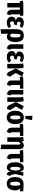

<svg xmlns="http://www.w3.org/2000/svg" viewBox="2611 -3489 1095 6367"><g transform="rotate(90 3158.5 -305.5)"><path d="M449.2 -159.2Q449.2 -132.3 456.5 -117.9Q463.9 -103.5 482.9 -92.8L439.9 16.1Q297.9 -12.7 297.9 -146V-418.9L222.2 -418V0H74.2V-418Q48.3 -417 22.9 -408.2L-4.9 -508.8Q18.1 -521 47.4 -525.9Q76.7 -530.8 133.8 -530.8H495.1L496.1 -418.9H449.2Z M726.1 -547.9Q824.2 -547.9 897.9 -488.8L840.8 -412.1Q793.9 -441.9 750 -441.9Q724.6 -441.9 710.2 -426.8Q695.8 -411.6 695.8 -382.8Q695.8 -353 710.4 -336.9Q725.1 -320.8 753.9 -320.8H805.2L791 -225.1H748Q713.4 -225.1 698.2 -208Q683.1 -190.9 683.1 -158.2Q683.1 -91.8 748 -91.8Q791 -91.8 847.2 -128.9L909.2 -46.9Q837.9 16.1 722.2 16.1Q636.7 16.1 582.3 -26.4Q527.8 -68.8 527.8 -145Q527.8 -203.1 559.6 -236.6Q591.3 -270 656.7 -282.2Q543.9 -308.1 543.9 -401.9Q543.9 -467.8 595.2 -507.8Q646.5 -547.9 726.1 -547.9Z M1153.8 -547.9Q1370.6 -547.9 1370.6 -267.1Q1370.6 -187.5 1349.1 -122.8Q1327.6 -58.1 1287.4 -20.5Q1247.1 17.1 1195.8 17.1Q1131.3 17.1 1093.8 -35.2V206.1L942.9 222.2V-285.2Q942.9 -417.5 994.6 -482.7Q1046.4 -547.9 1153.8 -547.9ZM1152.8 -94.2Q1216.8 -94.2 1216.8 -265.1Q1216.8 -335 1208.7 -374.3Q1200.7 -413.6 1188.2 -426.3Q1175.8 -439 1154.8 -439Q1121.6 -439 1107.7 -403.6Q1093.8 -368.2 1093.8 -278.8V-137.2Q1118.2 -94.2 1152.8 -94.2Z M1593.3 -530.8V-159.2Q1593.3 -132.8 1601.1 -118.2Q1608.9 -103.5 1627.4 -92.8L1584.5 16.1Q1442.4 -12.7 1442.4 -146V-530.8Z M1866.2 -547.9Q1964.4 -547.9 2038.1 -488.8L1981 -412.1Q1934.1 -441.9 1890.1 -441.9Q1864.7 -441.9 1850.3 -426.8Q1835.9 -411.6 1835.9 -382.8Q1835.9 -353 1850.6 -336.9Q1865.2 -320.8 1894 -320.8H1945.3L1931.2 -225.1H1888.2Q1853.5 -225.1 1838.4 -208Q1823.2 -190.9 1823.2 -158.2Q1823.2 -91.8 1888.2 -91.8Q1931.2 -91.8 1987.3 -128.9L2049.3 -46.9Q1978 16.1 1862.3 16.1Q1776.9 16.1 1722.4 -26.4Q1668 -68.8 1668 -145Q1668 -203.1 1699.7 -236.6Q1731.4 -270 1796.9 -282.2Q1684.1 -308.1 1684.1 -401.9Q1684.1 -467.8 1735.4 -507.8Q1786.6 -547.9 1866.2 -547.9Z M2511.7 -491.2 2397 -285.2 2482.9 -136.2Q2493.7 -119.1 2501.7 -110.4Q2509.8 -101.6 2522 -96.2L2469.7 16.1Q2424.3 11.2 2394.3 -9.3Q2364.3 -29.8 2342.8 -81.1L2248 -280.8L2382.8 -544.9ZM2213.9 -543.9Q2229 -512.2 2236.3 -472.7Q2243.7 -433.1 2243.7 -361.8V0H2092.8V-379.9Q2092.8 -458 2076.7 -525.9Z M2793.5 -159.2Q2793.5 -132.3 2801 -117.9Q2808.6 -103.5 2826.7 -92.8L2783.7 16.1Q2714.4 2 2678.5 -37.1Q2642.6 -76.2 2642.6 -146V-418H2607.4Q2579.1 -418 2565.7 -416Q2552.2 -414.1 2534.7 -408.2L2506.8 -508.8Q2530.3 -521 2559.6 -525.9Q2588.9 -530.8 2645.5 -530.8H2915.5L2916.5 -418.9H2793.5Z M3109.4 -530.8V-159.2Q3109.4 -132.8 3117.2 -118.2Q3125 -103.5 3143.6 -92.8L3100.6 16.1Q2958.5 -12.7 2958.5 -146V-530.8Z M3622.1 -491.2 3507.3 -285.2 3593.3 -136.2Q3604 -119.1 3612.1 -110.4Q3620.1 -101.6 3632.3 -96.2L3580.1 16.1Q3534.7 11.2 3504.6 -9.3Q3474.6 -29.8 3453.1 -81.1L3358.4 -280.8L3493.2 -544.9ZM3324.2 -543.9Q3339.4 -512.2 3346.7 -472.7Q3354 -433.1 3354 -361.8V0H3203.1V-379.9Q3203.1 -458 3187 -525.9Z M3814 -833 3959 -821.8 3917 -596.2H3822.3ZM3870.1 -547.9Q3974.1 -547.9 4032.5 -477.1Q4090.8 -406.2 4090.8 -265.1Q4090.8 -130.4 4032.2 -56.6Q3973.6 17.1 3870.1 17.1Q3765.6 17.1 3707.3 -54.7Q3648.9 -126.5 3648.9 -266.1Q3648.9 -402.8 3707.3 -475.3Q3765.6 -547.9 3870.1 -547.9ZM3804.2 -266.1Q3804.2 -170.4 3819.8 -132.3Q3835.4 -94.2 3870.1 -94.2Q3904.8 -94.2 3920.4 -132.8Q3936 -171.4 3936 -265.1Q3936 -359.9 3920.4 -397.9Q3904.8 -436 3870.1 -436Q3835.4 -436 3819.8 -397.7Q3804.2 -359.4 3804.2 -266.1Z M4360.4 -159.2Q4360.4 -132.3 4367.9 -117.9Q4375.5 -103.5 4393.6 -92.8L4350.6 16.1Q4281.2 2 4245.4 -37.1Q4209.5 -76.2 4209.5 -146V-418H4174.3Q4146 -418 4132.6 -416Q4119.1 -414.1 4101.6 -408.2L4073.7 -508.8Q4097.2 -521 4126.5 -525.9Q4155.8 -530.8 4212.4 -530.8H4482.4L4483.4 -418.9H4360.4Z M4799.3 -547.9Q4856 -547.9 4888.7 -507.1Q4921.4 -466.3 4921.4 -397V220.2L4770.5 205.1V-380.9Q4770.5 -433.1 4741.2 -433.1Q4712.9 -433.1 4680.2 -372.1V0H4529.3V-379.9Q4529.3 -458 4513.2 -525.9L4650.4 -543.9Q4666 -509.8 4670.4 -470.2Q4697.3 -509.3 4727.5 -528.6Q4757.8 -547.9 4799.3 -547.9Z M5231 -159.2Q5231 -132.3 5238.5 -117.9Q5246.1 -103.5 5264.2 -92.8L5221.2 16.1Q5151.9 2 5116 -37.1Q5080.1 -76.2 5080.1 -146V-418H5044.9Q5016.6 -418 5003.2 -416Q4989.7 -414.1 4972.2 -408.2L4944.3 -508.8Q4967.8 -521 4997.1 -525.9Q5026.4 -530.8 5083 -530.8H5353L5354 -418.9H5231Z M5540 -547.9Q5646 -547.9 5672.9 -416L5686 -530.8H5807.1L5745.1 -258.8L5768.1 -149.9Q5772.9 -126.5 5784.7 -114Q5796.4 -101.6 5815.9 -96.2L5769 16.1Q5681.2 5.4 5667 -77.1L5662.1 -110.8Q5644.5 -46.4 5613 -15.1Q5581.5 16.1 5529.3 16.1Q5448.2 16.1 5402.1 -53Q5356 -122.1 5356 -261.2Q5356 -393.6 5405.5 -470.7Q5455.1 -547.9 5540 -547.9ZM5565.9 -437Q5535.6 -437 5521.2 -396.7Q5506.8 -356.4 5506.8 -261.2Q5506.8 -197.8 5513.9 -159.9Q5521 -122.1 5532.7 -108.2Q5544.4 -94.2 5562 -94.2Q5579.1 -94.2 5591.3 -108.4Q5603.5 -122.6 5614.3 -162.1Q5625 -201.7 5633.3 -271Q5619.6 -366.2 5605.2 -401.6Q5590.8 -437 5565.9 -437Z M6317.9 -530.8V-419.9L6221.7 -428.2Q6257.3 -402.3 6272.5 -362.1Q6287.6 -321.8 6287.6 -259.8Q6287.6 -128.4 6229 -55.7Q6170.4 17.1 6066.9 17.1Q5962.4 17.1 5904.1 -54.7Q5845.7 -126.5 5845.7 -266.1Q5845.7 -393.6 5906.5 -466.3Q5967.3 -539.1 6085 -539.1Q6169.4 -539.1 6317.9 -530.8ZM6066.9 -94.2Q6101.6 -94.2 6117.2 -131.8Q6132.8 -169.4 6132.8 -259.8Q6132.8 -386.2 6106.9 -431.2Q6066.4 -430.7 6044.2 -416.5Q6022 -402.3 6011.5 -366.7Q6001 -331.1 6001 -265.1Q6001 -200.2 6008.3 -162.6Q6015.6 -125 6029.5 -109.6Q6043.5 -94.2 6066.9 -94.2Z"/></g></svg>

Font: Fira Sans Compressed
Style: Bold
Weight: 700
Width: 1
Designer: Carrois Corporate & Edenspiekermann AG
Foundry: Carrois Corporate GbR & Edenspiekermann AG
Version: Version 4.203;PS 004.203;hotconv 1.0.88;makeotf.lib2.5.64775